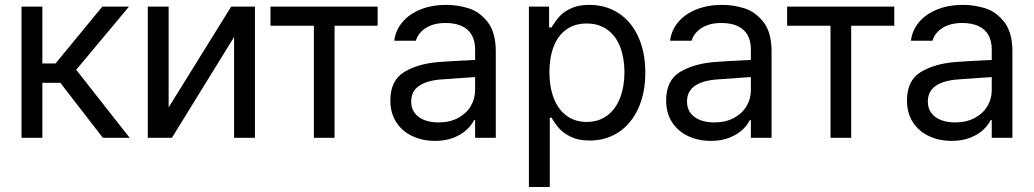

<svg xmlns="http://www.w3.org/2000/svg" viewBox="-20 -557 4179 776"><path d="M67 -530.4H151.2V-300.4H204.4L393.6 -530.4H501.4L288 -274.9L504.1 0H395.7L223.8 -222.4H151.2V0H67Z M914.4 -530.4H1010.4V0H926.1V-407.5L674.7 0H577.3V-530.4H661.6V-122.9Z M1073.2 -530.4H1506.2V-453H1332.2V0H1248.6V-453H1073.2Z M1766.9 -236.2Q1707.2 -232.4 1674.6 -210.5Q1641.9 -188.5 1641.9 -146.4Q1641.9 -119.1 1656.1 -100.3Q1670.2 -81.5 1695.1 -71.8Q1720 -62.2 1752.4 -62.2Q1798.3 -62.2 1832 -80.5Q1865.7 -98.8 1882.9 -128.5Q1900.2 -158.1 1900.2 -192V-357.7Q1900.2 -391.6 1886.7 -415.4Q1873.3 -439.2 1846.5 -451.7Q1819.8 -464.1 1780 -464.1Q1747.6 -464.1 1723.1 -454.8Q1698.5 -445.4 1682.7 -429.4Q1666.8 -413.3 1660.6 -392.3H1573.5Q1578.7 -434.7 1606.5 -467.7Q1634.3 -500.7 1680.2 -519Q1726.2 -537.3 1784.2 -537.3Q1829.8 -537.3 1874 -523.5Q1918.2 -509.7 1951 -467.9Q1983.8 -426.1 1983.8 -349.4V0H1900.2V-71.8H1896.1Q1886 -51.5 1866.2 -32.6Q1846.3 -13.8 1813.9 -0.7Q1781.4 12.4 1738.6 12.4Q1687.8 12.4 1646.6 -6.9Q1605.3 -26.2 1581.5 -63.2Q1557.7 -100.1 1557.7 -150.6Q1557.7 -232.4 1614 -266.2Q1670.2 -300.1 1756.6 -306.6Q1781.8 -308.4 1814.4 -310.3Q1847 -312.2 1876.7 -313.5Q1897.4 -314.9 1905.7 -314.9L1907.1 -245.9Q1887.1 -244.8 1843.8 -241.7Q1800.4 -238.6 1766.9 -236.2Z M2117.7 -530.4H2199.2V-446.1H2208.9Q2209.9 -447.2 2210.6 -448.7Q2211.3 -450.3 2212.4 -451.7Q2226.5 -474.4 2242.6 -492.1Q2258.6 -509.7 2288.3 -523.5Q2318 -537.3 2362.2 -537.3Q2428.5 -537.3 2480 -503.8Q2531.4 -470.3 2559.7 -408.3Q2588.1 -346.3 2588.1 -263.8Q2588.1 -180.9 2559.7 -118.8Q2531.4 -56.6 2480.3 -22.8Q2429.2 11 2363.6 11Q2318.4 11 2287.8 -3.8Q2257.3 -18.6 2240.8 -37.1Q2224.4 -55.6 2210.3 -79.4Q2209.9 -80.1 2209.6 -80.5Q2209.3 -80.8 2208.9 -81.5H2202V198.9H2117.7ZM2351.2 -64.2Q2400.2 -64.2 2434.7 -90.5Q2469.3 -116.7 2486.5 -162.3Q2503.8 -207.9 2503.8 -265.2Q2503.8 -321.8 2486.9 -366.4Q2470 -410.9 2435.4 -436.5Q2400.9 -462 2351.2 -462Q2302.8 -462 2269 -437.8Q2235.2 -413.7 2217.9 -369.1Q2200.6 -324.6 2200.6 -265.2Q2200.6 -205.5 2218.2 -160Q2235.8 -114.6 2269.7 -89.4Q2303.5 -64.2 2351.2 -64.2Z M2881.6 -236.2Q2821.8 -232.4 2789.2 -210.5Q2756.6 -188.5 2756.6 -146.4Q2756.6 -119.1 2770.7 -100.3Q2784.9 -81.5 2809.7 -71.8Q2834.6 -62.2 2867.1 -62.2Q2913 -62.2 2946.7 -80.5Q2980.3 -98.8 2997.6 -128.5Q3014.8 -158.1 3014.8 -192V-357.7Q3014.8 -391.6 3001.4 -415.4Q2987.9 -439.2 2961.2 -451.7Q2934.4 -464.1 2894.7 -464.1Q2862.2 -464.1 2837.7 -454.8Q2813.2 -445.4 2797.3 -429.4Q2781.4 -413.3 2775.2 -392.3H2688.2Q2693.4 -434.7 2721.2 -467.7Q2749 -500.7 2794.9 -519Q2840.8 -537.3 2898.8 -537.3Q2944.4 -537.3 2988.6 -523.5Q3032.8 -509.7 3065.6 -467.9Q3098.4 -426.1 3098.4 -349.4V0H3014.8V-71.8H3010.7Q3000.7 -51.5 2980.8 -32.6Q2961 -13.8 2928.5 -0.7Q2896.1 12.4 2853.2 12.4Q2802.5 12.4 2761.2 -6.9Q2720 -26.2 2696.1 -63.2Q2672.3 -100.1 2672.3 -150.6Q2672.3 -232.4 2728.6 -266.2Q2784.9 -300.1 2871.2 -306.6Q2896.4 -308.4 2929 -310.3Q2961.7 -312.2 2991.4 -313.5Q3012.1 -314.9 3020.4 -314.9L3021.8 -245.9Q3001.7 -244.8 2958.4 -241.7Q2915.1 -238.6 2881.6 -236.2Z M3161.3 -530.4H3594.3V-453H3420.2V0H3336.7V-453H3161.3Z M3855 -236.2Q3795.2 -232.4 3762.6 -210.5Q3730 -188.5 3730 -146.4Q3730 -119.1 3744.1 -100.3Q3758.3 -81.5 3783.1 -71.8Q3808 -62.2 3840.5 -62.2Q3886.4 -62.2 3920.1 -80.5Q3953.7 -98.8 3971 -128.5Q3988.3 -158.1 3988.3 -192V-357.7Q3988.3 -391.6 3974.8 -415.4Q3961.3 -439.2 3934.6 -451.7Q3907.8 -464.1 3868.1 -464.1Q3835.6 -464.1 3811.1 -454.8Q3786.6 -445.4 3770.7 -429.4Q3754.8 -413.3 3748.6 -392.3H3661.6Q3666.8 -434.7 3694.6 -467.7Q3722.4 -500.7 3768.3 -519Q3814.2 -537.3 3872.2 -537.3Q3917.8 -537.3 3962 -523.5Q4006.2 -509.7 4039 -467.9Q4071.8 -426.1 4071.8 -349.4V0H3988.3V-71.8H3984.1Q3974.1 -51.5 3954.2 -32.6Q3934.4 -13.8 3901.9 -0.7Q3869.5 12.4 3826.7 12.4Q3775.9 12.4 3734.6 -6.9Q3693.4 -26.2 3669.5 -63.2Q3645.7 -100.1 3645.7 -150.6Q3645.7 -232.4 3702 -266.2Q3758.3 -300.1 3844.6 -306.6Q3869.8 -308.4 3902.5 -310.3Q3935.1 -312.2 3964.8 -313.5Q3985.5 -314.9 3993.8 -314.9L3995.2 -245.9Q3975.1 -244.8 3931.8 -241.7Q3888.5 -238.6 3855 -236.2Z"/></svg>

Font: Pretendard Variable
Style: Regular
Weight: 400
Designer: Base glyphs from Inter by Rasmus Andersson; Hangul glyphs from Noto Sans CJK(Source Han Sans) by Jang Soo-young and Kang
Foundry: Kil Hyung-jin
Version: Version 1.100;FEAKit 1.0